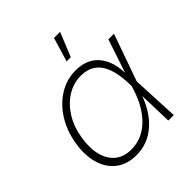

<svg xmlns="http://www.w3.org/2000/svg" viewBox="-207 -892 1041 1041"><g transform="rotate(-45 313.0 -372.0)"><path d="M241.7 11.2Q171.4 11.2 124.8 -24.4Q78.1 -60.1 59.6 -123.3Q41 -186.5 54.7 -269Q68.4 -351.1 108.4 -413.8Q148.4 -476.6 206.3 -512.2Q264.2 -547.9 332.5 -547.9Q380.4 -547.9 414.8 -531.7Q449.2 -515.6 471.2 -486.3Q493.2 -457 503.7 -418Q514.2 -378.9 513.7 -333.5H528.3L524.9 -272.5L538.1 0H496.1L487.3 -291Q486.3 -337.9 477.8 -377.4Q469.2 -417 451.4 -446Q433.6 -475.1 404.3 -491.2Q375 -507.3 332 -507.3Q275.9 -507.3 227.1 -477.1Q178.2 -446.8 144.5 -393.1Q110.8 -339.4 99.1 -268.6Q87.4 -197.3 100.8 -143.6Q114.3 -89.8 150.6 -60.1Q187 -30.3 243.7 -30.3Q283.2 -30.3 318.4 -44.4Q353.5 -58.6 383.8 -86.4Q414.1 -114.3 438.5 -154.5Q462.9 -194.8 479.5 -246.6L577.6 -541H620.6L524.4 -269L508.3 -208H495.1Q478 -156.2 452.4 -115.5Q426.8 -74.7 394.3 -46.4Q361.8 -18.1 323.5 -3.4Q285.2 11.2 241.7 11.2ZM333 -616.7 374.5 -754.9H421.4L365.2 -616.7Z"/></g></svg>

Font: Inter 17pt ExtraLight
Style: Italic
Weight: 250
Italic angle: -9.3988°
Version: Version 4.001;git-66647c0bb